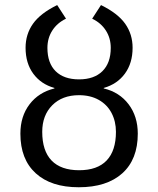

<svg xmlns="http://www.w3.org/2000/svg" viewBox="-20 -748 640 777"><path d="M299.8 -426.8Q360.8 -426.8 394.5 -460Q428.2 -493.2 428.2 -554.2Q428.2 -593.8 408.4 -624.5Q388.7 -655.3 353 -672.4L388.7 -727.5Q456.5 -694.3 486.6 -651.9Q516.6 -609.4 516.6 -554.7Q516.6 -492.7 485.6 -450.2Q454.6 -407.7 399.9 -392.1V-390.1Q463.4 -375 500.5 -325.9Q537.6 -276.9 537.6 -207Q537.6 -103 474.9 -46.6Q412.1 9.8 298.8 9.8Q186.5 9.8 124.5 -46.9Q62.5 -103.5 62.5 -207Q62.5 -277.3 99.6 -325.9Q136.7 -374.5 200.2 -390.1V-392.1Q146 -407.2 114.7 -449.7Q83.5 -492.2 83.5 -554.7Q83.5 -609.4 113.5 -651.9Q143.6 -694.3 211.4 -727.5L247.1 -672.4Q211.4 -655.3 191.7 -624.5Q171.9 -593.8 171.9 -554.2Q171.9 -492.7 205.3 -459.7Q238.8 -426.8 299.8 -426.8ZM299.8 -362.8Q231.9 -362.8 191.4 -322Q150.9 -281.2 150.9 -214.4Q150.9 -137.7 188.7 -98.4Q226.6 -59.1 300.3 -59.1Q374 -59.1 411.6 -98.6Q449.2 -138.2 449.2 -214.4Q449.2 -256.8 431.4 -290.8Q413.6 -324.7 379.6 -343.8Q345.7 -362.8 299.8 -362.8Z"/></svg>

Font: Liberation Mono
Style: Regular
Weight: 400
Monospace: yes
Designer: Steve Matteson
Foundry: Ascender Corporation
Version: Version 2.1.5